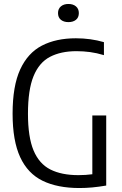

<svg xmlns="http://www.w3.org/2000/svg" viewBox="-20 -942 614 968"><path d="M380.5 6Q270 6 195 -30.5Q120 -67 81.8 -149.5Q43.5 -232 43.5 -369Q43.5 -508.5 81.8 -591.8Q120 -675 191.2 -712Q262.5 -749 362.5 -749Q437 -749 504 -729.5V-664Q467.5 -675 433.8 -679.5Q400 -684 365.5 -684Q287 -684 232.2 -655.5Q177.5 -627 149.2 -558.2Q121 -489.5 121 -368.5Q121 -251 149.2 -183.5Q177.5 -116 234 -87.5Q290.5 -59 375 -59Q412.5 -59 445.5 -63.5V-360H515.5V-6.5Q477.5 0 444.8 3Q412 6 380.5 6ZM325 -830.5Q301.5 -830.5 287 -842.2Q272.5 -854 272.5 -876Q272.5 -897.5 287 -909.8Q301.5 -922 325 -922Q348.5 -922 363 -909.8Q377.5 -897.5 377.5 -876Q377.5 -854 363 -842.2Q348.5 -830.5 325 -830.5Z"/></svg>

Font: Encode Sans Condensed
Style: Regular
Weight: 400
Width: 3
Designer: Multiple Designers
Foundry: Impallari Type
Version: Version 3.000; ttfautohint (v1.8.3) -l 8 -r 50 -G 200 -x 14 